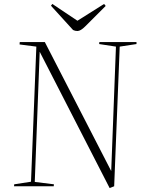

<svg xmlns="http://www.w3.org/2000/svg" viewBox="-20 -943 724 972"><path d="M543 -77 567 -707 482 -720 483 -730H671V-720L586 -707L558 0L535 9L181 -681L156 -22L253 -10L252 0H51L52 -10L137 -23L164 -707L79 -718L80 -730H207ZM238 -914 245 -923 372 -838 507 -923 515 -913 411 -809Q388 -786 372 -786Q360 -786 350 -791Z"/></svg>

Font: Display Extralight
Style: Italic
Weight: 200
Italic angle: -2°
Designer: Latin by Veronika Burian and Jose Scaglione. Greek by Irene Vlachou. Cyrillic by Vera Evstafieva
Foundry: TypeTogether
Version: Version 3.002